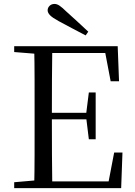

<svg xmlns="http://www.w3.org/2000/svg" viewBox="-20 -965 692 985"><path d="M432.8 -802.5 419.4 -783.4Q384.3 -801.8 349.5 -820.1Q314.7 -838.4 280.6 -856.9Q249.3 -873.9 236.8 -886.7Q224.4 -899.5 224.4 -912.4Q224.4 -925.2 234.3 -935Q244.2 -944.8 259.7 -944.8Q272.2 -944.8 285.3 -936Q298.5 -927.2 321.1 -905.1Q347.7 -881.7 376 -855.3Q404.2 -828.9 432.8 -802.5ZM52.8 0V-30.1L190.9 -42.1H202.2V0ZM155.3 0Q157.3 -83.6 157.4 -167.7Q157.5 -251.7 157.5 -336.8V-391.1Q157.5 -476.1 157.4 -560.4Q157.3 -644.8 155.3 -728H248.3Q247.1 -645.2 246.6 -559.4Q246.1 -473.5 246.1 -379.9V-357.6Q246.1 -257.3 246.6 -170.7Q247.1 -84.1 248.3 0ZM202.2 0V-34.3H576.6L532.4 -8.9L565.7 -182.5H608.3L601.6 0ZM202.2 -352.7V-386.4H442.5V-352.7ZM435.8 -250.4 422.2 -361.4V-382.4L435.8 -490.8H470.8V-250.4ZM52.8 -698V-728H202.2V-686.9H190.9ZM547.7 -548 514.8 -720.9 559.3 -693H202.2V-728H583.8L590.7 -548Z"/></svg>

Font: Noto Serif HK ExtraLight
Style: Regular
Weight: 200
Designer: Ryoko NISHIZUKA 西塚涼子 (kana & ideographs); Frank Grießhammer (Latin, Greek & Cyrillic); Wenlong ZHANG 张文龙 (bopomofo); San
Foundry: Adobe
Version: Version 2.002-H1;hotconv 1.1.0;makeotfexe 2.6.0